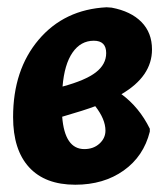

<svg xmlns="http://www.w3.org/2000/svg" viewBox="-20 -498 458 528"><path d="M187 10Q104 10 60 -38Q16 -86 16 -176Q16 -306 86.5 -389Q157 -472 273 -478L287 -477Q340 -467 369 -437.5Q398 -408 398 -362Q398 -288 314 -239Q363 -203 392 -144V-136Q375 -68 320 -29Q265 10 187 10ZM238 -386Q202 -386 179.5 -353.5Q157 -321 152 -260Q215 -277 243.5 -299Q272 -321 272 -352Q272 -386 238 -386ZM270 -139Q270 -170 242 -206Q213 -195 151 -177Q158 -88 212 -88Q237 -88 253.5 -103Q270 -118 270 -139Z"/></svg>

Font: Alegreya Sans ExtraBold
Style: Italic
Weight: 800
Italic angle: -7°
Designer: Juan Pablo del Peral
Foundry: Huerta Tipografica
Version: Version 2.007